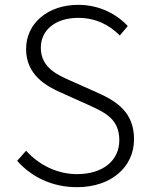

<svg xmlns="http://www.w3.org/2000/svg" viewBox="-20 -762 620 795"><path d="M299 13C442 13 535 -72 535 -185C535 -296 465 -342 382 -379L274 -427C220 -451 149 -481 149 -564C149 -639 211 -688 304 -688C376 -688 433 -659 476 -615L509 -654C464 -703 392 -742 304 -742C180 -742 88 -667 88 -559C88 -452 171 -405 236 -377L345 -328C416 -296 474 -269 474 -181C474 -98 407 -41 299 -41C217 -41 141 -79 88 -138L51 -96C109 -31 193 13 299 13Z"/></svg>

Font: Noto Sans TC Light
Style: Regular
Weight: 300
Designer: Ryoko NISHIZUKA 西塚涼子 (kana, bopomofo & ideographs); Paul D. Hunt (Latin, Greek & Cyrillic); Sandoll Communications 산돌커뮤니
Foundry: Adobe
Version: Version 2.004;hotconv 1.0.118;makeotfexe 2.5.65603